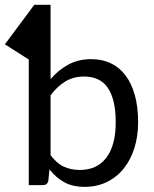

<svg xmlns="http://www.w3.org/2000/svg" viewBox="-32 -756 627 784"><path d="M174.5 -122.5Q199.5 -89 228.5 -75.5Q257.5 -62 293.5 -62Q364.5 -62 402.5 -112.5Q440.5 -163 440.5 -256.5Q440.5 -306 431.8 -341.5Q423 -377 406.5 -399.8Q390 -422.5 366 -433Q342 -443.5 311.5 -443.5Q268 -443.5 235 -423.5Q202 -403.5 174.5 -367ZM174.5 -433Q206 -470 247 -492.2Q288 -514.5 340.5 -514.5Q384.5 -514.5 419.8 -498Q455 -481.5 480 -448.8Q505 -416 518.5 -367.8Q532 -319.5 532 -256.5Q532 -200.5 517 -152.2Q502 -104 474 -68.8Q446 -33.5 405.2 -13.2Q364.5 7 313.5 7Q264.5 7 230.5 -11.8Q196.5 -30.5 170 -64.5L165.5 -19Q162 0 143 0H85.5V-513L-12 -575L108 -736.5H174.5Z"/></svg>

Font: Lato 2
Style: Regular
Weight: 400
Designer: Lukasz Dziedzic with Adam Twardoch and Botio Nikoltchev
Foundry: tyPoland Lukasz Dziedzic
Version: Version 2.015; 2015-08-06; http://www.latofonts.com/